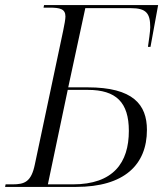

<svg xmlns="http://www.w3.org/2000/svg" viewBox="-40 -734 641 754"><path d="M-20 0H259C448 0 537 -87 537 -224C537 -323 483 -391 304 -391H228L295 -702H474C534 -702 550 -682 550 -627C550 -611 544 -571 541 -550H551L581 -714H133L131 -704H154C196 -704 217 -699 217 -669C217 -659 213 -637 208 -613L97 -89C83 -20 57 -10 9 -10H-18ZM246 -10H148L226 -381H305C416 -381 466 -332 466 -220C466 -95 405 -10 246 -10Z"/></svg>

Font: Noto Serif Display Light
Style: Italic
Weight: 300
Italic angle: -12°
Designer: Monotype Design Team
Foundry: Monotype Imaging Inc.
Version: Version 2.009